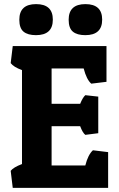

<svg xmlns="http://www.w3.org/2000/svg" viewBox="-20 -914 579 934"><path d="M74 -818Q74 -894 155.5 -894Q237 -894 237 -818.5Q237 -743 155 -743Q115 -743 94.5 -760Q74 -777 74 -818ZM314 -818Q314 -894 395.5 -894Q477 -894 477 -818.5Q477 -743 395 -743Q355 -743 334.5 -760Q314 -777 314 -818ZM506 0H42L32 -83Q45 -100 87 -116V-573Q46 -588 32 -607L42 -690H498V-516L424 -507Q401 -527 387 -581H231V-409H370Q382 -439 395 -451L458 -444V-266L395 -258Q382 -268 370 -300H231V-109H395Q408 -161 432 -183L506 -174Z"/></svg>

Font: Patua One
Style: Regular
Weight: 400
Designer: luciano Vergara
Foundry: Luciano Vergara
Version: Version 1.002